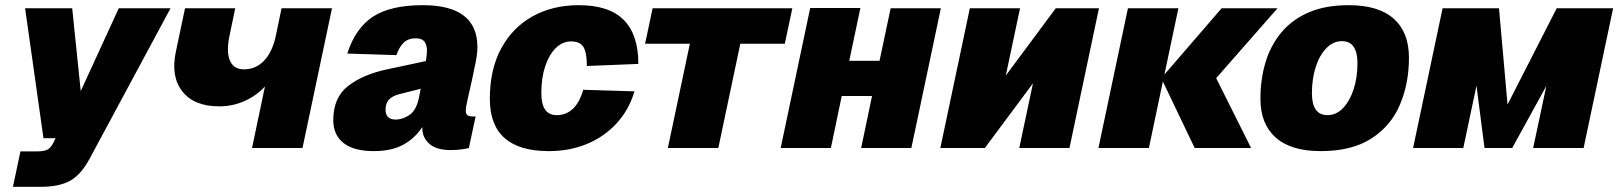

<svg xmlns="http://www.w3.org/2000/svg" viewBox="-20 -572 6254 742"><path d="M30 150 59 13H124Q148 13 161.5 7Q175 1 185 -18L195 -38H148L77 -540H259L292 -220L439 -540H639L326 42Q293 103 251 126.5Q209 150 137 150Z M954 0 1004 -238Q971 -202 925 -181.5Q879 -161 827 -161Q730 -161 684.5 -219Q639 -277 660 -374L695 -540H889L867 -434Q854 -372 868.5 -338Q883 -304 923 -304Q969 -304 1001 -338Q1033 -372 1046 -434L1068 -540H1263L1149 0Z M1612 -77Q1612 -80 1612 -81Q1583 -37 1538 -12.5Q1493 12 1424 12Q1348 12 1308 -19Q1268 -50 1268 -108Q1268 -195 1325 -239.5Q1382 -284 1476 -304L1626 -336Q1630 -364 1630 -376Q1630 -398 1620.5 -411Q1611 -424 1586 -424Q1558 -424 1540.5 -407.5Q1523 -391 1512 -359L1322 -365Q1354 -464 1422 -508Q1490 -552 1614 -552Q1825 -552 1825 -390Q1825 -366 1818 -330Q1811 -294 1802.5 -256Q1794 -218 1787 -187.5Q1780 -157 1780 -144Q1780 -131 1787 -126.5Q1794 -122 1806 -122H1818L1792 0Q1782 3 1761.5 5.5Q1741 8 1722 8Q1667 8 1639.5 -16Q1612 -40 1612 -77ZM1470 -148Q1470 -110 1509 -110Q1537 -110 1563.5 -128.5Q1590 -147 1600 -199Q1601 -205 1602.5 -212.5Q1604 -220 1606 -229L1523 -208Q1498 -202 1484 -188Q1470 -174 1470 -148Z M2101 12Q1873 12 1873 -190Q1873 -304 1917 -385Q1961 -466 2038.5 -509Q2116 -552 2217 -552Q2334 -552 2390.5 -495Q2447 -438 2447 -325L2248 -317Q2248 -368 2235 -390Q2222 -412 2187 -412Q2154 -412 2128 -386.5Q2102 -361 2087 -316Q2072 -271 2072 -212Q2072 -127 2131 -127Q2167 -127 2193 -150.5Q2219 -174 2234 -225L2432 -219Q2411 -148 2363.5 -96Q2316 -44 2249 -16Q2182 12 2101 12Z M2561 0 2646 -403H2473L2502 -540H3042L3013 -403H2841L2756 0Z M2997 0 3111 -541H3305L3262 -337H3379L3422 -540H3616L3502 0H3308L3350 -201H3233L3191 0Z M3614 0 3728 -540H3922L3867 -280L4060 -540H4227L4113 0H3919L3972 -250L3786 0Z M4225 0 4339 -540H4534L4480 -284L4701 -540H4917L4680 -270L4815 0H4597L4474 -257L4420 0Z M5084 12Q4969 12 4910 -40.5Q4851 -93 4851 -190Q4851 -265 4870.5 -330.5Q4890 -396 4931.5 -446Q4973 -496 5037.5 -524Q5102 -552 5192 -552Q5308 -552 5366.5 -499.5Q5425 -447 5425 -349Q5425 -249 5390 -167Q5355 -85 5279.5 -36.5Q5204 12 5084 12ZM5110 -127Q5144 -127 5170 -154Q5196 -181 5211 -226.5Q5226 -272 5226 -327Q5226 -413 5166 -413Q5132 -413 5105.5 -385.5Q5079 -358 5064.5 -312.5Q5050 -267 5050 -212Q5050 -127 5110 -127Z M5441 0 5555 -540H5773L5806 -168L5996 -540H6214L6100 0H5905L5956 -240L5824 0H5717L5686 -241L5635 0Z"/></svg>

Font: Geist Black
Style: Italic
Weight: 900
Italic angle: -12°
Designer: Basement.studio, Andrés Briganti, Mateo Zaragoza
Foundry: Basement.studio, Vercel, Andrés Briganti, Guido Ferreyra, Mateo Zaragoza
Version: Version 1.500; ttfautohint (v1.8.4.7-5d5b)